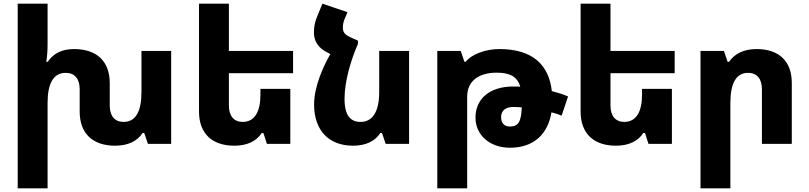

<svg xmlns="http://www.w3.org/2000/svg" viewBox="-20 -780 4387 1041"><path d="M747 -504V-281C747 -176 716 -119 650 -119C602 -119 575 -151 575 -208V-330C575 -448 504 -514 382 -514C312 -514 268 -488 239 -445H231C236 -476 238 -510 238 -542V-760H76V241H238V-222C238 -328 270 -385 336 -385C385 -385 412 -353 412 -296V-175C412 -57 482 10 604 10C674 10 725 -15 753 -59H762L782 0H908V-504Z M1399 -59H1408L1427 0H1554V-298H1392V-266C1392 -177 1362 -119 1296 -119C1248 -119 1221 -151 1221 -208V-383H1569V-504H1221V-760H1059V-175C1059 -57 1129 10 1251 10C1320 10 1371 -15 1399 -59Z M2042 -59H2051L2071 0H2198V-504H2036V-281C2036 -176 2001 -119 1935 -119C1881 -119 1848 -153 1848 -244C1848 -342 1884 -458 1921 -543V-560L1906 -553L1920 -560L1893 -572C1848 -591 1839 -604 1839 -632C1839 -647 1843 -664 1848 -676L1864 -714L1728 -760L1699 -689C1688 -663 1682 -637 1682 -602C1682 -557 1707 -519 1752 -497L1771 -487C1734 -422 1683 -313 1683 -213C1683 -73 1763 10 1894 10C1964 10 2014 -15 2042 -59Z M2505 -445H2498L2478 -504H2351V241H2513V-256C2513 -341 2576 -386 2673 -386C2747 -386 2785 -363 2801 -310C2788 -311 2775 -311 2763 -311C2631 -311 2558 -241 2558 -142C2558 -49 2634 21 2745 21C2876 21 2951 -55 2970 -171C2990 -166 3009 -160 3025 -153L3060 -257C3033 -269 3003 -278 2972 -286C2956 -427 2870 -514 2687 -514C2618 -514 2540 -489 2505 -445ZM2697 -145C2697 -177 2717 -200 2764 -200C2778 -200 2793 -199 2809 -198C2806 -120 2790 -94 2745 -94C2713 -94 2697 -113 2697 -145Z M3468 -59H3477L3496 0H3623V-298H3461V-266C3461 -177 3431 -119 3365 -119C3317 -119 3290 -151 3290 -208V-383H3638V-504H3290V-760H3128V-175C3128 -57 3198 10 3320 10C3389 10 3440 -15 3468 -59Z M3778 241H3940V-222C3940 -328 3971 -385 4036 -385C4084 -385 4111 -353 4111 -296V0H4273V-330C4273 -448 4204 -514 4082 -514C4012 -514 3962 -488 3933 -445H3925L3905 -504H3778Z"/></svg>

Font: Noto Sans Armenian Extra
Style: Regular
Weight: 800
Designer: Monotype Design Team
Foundry: Monotype Imaging Inc.
Version: Version 1.901